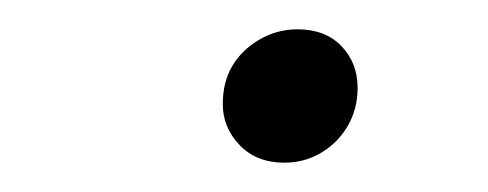

<svg xmlns="http://www.w3.org/2000/svg" viewBox="-20 -479 333 131"><path d="M174 -368Q155 -368 143.5 -380Q132 -392 132 -408Q132 -423 138.5 -434Q145 -445 157 -452Q169 -459 183 -459Q202 -459 213 -447.5Q224 -436 224 -419Q224 -405 217.5 -393.5Q211 -382 199.5 -375Q188 -368 174 -368Z"/></svg>

Font: Source Serif 4 Light
Style: Italic
Weight: 300
Italic angle: -12°
Designer: Frank Grießhammer
Foundry: Adobe Systems Incorporated
Version: Version 4.004;hotconv 1.0.116;makeotfexe 2.5.65601